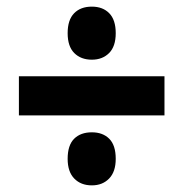

<svg xmlns="http://www.w3.org/2000/svg" viewBox="-20 -642 553 579"><path d="M257 -462Q224 -462 204 -482Q184 -502 184 -542Q184 -582 203.5 -602Q223 -622 257 -622Q290 -622 309.5 -602Q329 -582 329 -542Q329 -502 309 -482Q289 -462 257 -462ZM37 -294V-412H476V-294ZM257 -83Q224 -83 204 -103.5Q184 -124 184 -163Q184 -204 203.5 -223.5Q223 -243 257 -243Q290 -243 309.5 -223.5Q329 -204 329 -163Q329 -124 309 -103.5Q289 -83 257 -83Z"/></svg>

Font: Noto Sans Armenian Condensed ExtraBold
Style: Regular
Weight: 800
Width: 3
Designer: Monotype Design Team
Foundry: Monotype Imaging Inc.
Version: Version 2.008; ttfautohint (v1.8.4.7-5d5b)